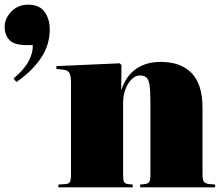

<svg xmlns="http://www.w3.org/2000/svg" viewBox="-51 -802 951 822"><path d="M199 0V-12L230 -14Q244 -15 248.5 -23.5Q253 -32 253 -57V-447Q253 -476 246.5 -489Q240 -502 217 -504L190 -507L191 -519L462 -531L469 -523L468 -418H469Q489 -478 532 -507.5Q575 -537 637 -537Q723 -537 769.5 -489Q816 -441 816 -341V-58Q816 -32 822 -24Q828 -16 846 -14L870 -12V0H549V-12L570 -14Q584 -16 588.5 -24.5Q593 -33 593 -58V-363Q593 -414 589 -438.5Q585 -463 575 -471Q565 -479 548 -479Q529 -479 512.5 -462.5Q496 -446 486 -419.5Q476 -393 476 -362V-58Q476 -32 479.5 -24Q483 -16 496 -14L517 -12V0ZM19 -451 7 -466Q51 -502 71 -539Q91 -576 89 -609H63Q9 -609 -11 -631Q-31 -653 -31 -687Q-31 -723 -2.5 -752.5Q26 -782 70 -782Q118 -782 140 -751Q162 -720 162 -676Q162 -607 121.5 -549.5Q81 -492 19 -451Z"/></svg>

Font: Display Black
Style: Regular
Weight: 900
Designer: Latin by Veronika Burian and Jose Scaglione. Greek by Irene Vlachou. Cyrillic by Vera Evstafieva.
Foundry: TypeTogether
Version: Version 3.002